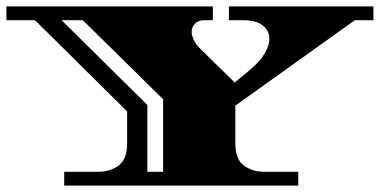

<svg xmlns="http://www.w3.org/2000/svg" viewBox="-34 -578 1183 598"><path d="M166 0V-43H273Q309 -43 335.5 -62.5Q362 -82 362 -131V-231L75 -515H-14V-558H629V-515H602Q584 -515 573.5 -504.5Q563 -494 563 -479Q563 -468 569.5 -453.5Q576 -439 589 -427L697 -321L744 -360Q775 -386 790 -411Q805 -436 805 -457Q805 -482 784.5 -498.5Q764 -515 724 -515H679V-558H1129V-515H1071L699 -249V-131Q699 -82 725.5 -62.5Q752 -43 789 -43H895V0ZM425 -43H474V-269L224 -515H158L425 -251Z"/></svg>

Font: Diplomata SC
Style: Regular
Weight: 400
Designer: Eduardo Rodriguez Tunni
Foundry: Eduardo Rodriguez Tunni
Version: Version 1.002; ttfautohint (v1.8.4.7-5d5b);gftools[0.9.23]